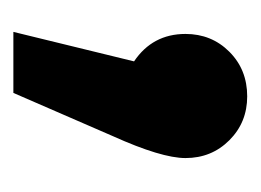

<svg xmlns="http://www.w3.org/2000/svg" viewBox="-70 -134 381 280"><g transform="rotate(90 120.0 6.5)"><path d="M120 -164Q158 -164 184 -138Q210 -112 210 -74Q210 -39 178 32L115 177H26L69 1Q29 -26 29 -74Q29 -112 55 -138Q81 -164 120 -164Z"/></g></svg>

Font: FiraGO
Style: Bold
Weight: 700
Designer: bBox Type
Foundry: bBox Type GmbH
Version: Version 1.001;PS 001.001;hotconv 1.0.88;makeotf.lib2.5.64775